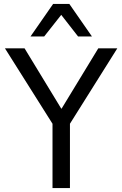

<svg xmlns="http://www.w3.org/2000/svg" viewBox="-20 -949 618 969"><path d="M245 0V-367L261 -299L5 -705H104L289 -401H291L476 -705H572L317 -299L333 -367V0ZM134 -765 248 -929H330L444 -765H374L289 -874L203 -765Z"/></svg>

Font: Nunito Sans 7pt SemiCondensed
Style: Regular
Weight: 400
Width: 4
Designer: Vernon Adams
Foundry: Vernon Adams
Version: Version 3.101;gftools[0.9.27]